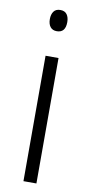

<svg xmlns="http://www.w3.org/2000/svg" viewBox="-85 -767 376 802"><g transform="rotate(10 103.0 -365.5)"><path d="M104 -731Q123 -731 132 -718.5Q141 -706 141 -686Q141 -641 104 -641Q86 -641 76.5 -653Q67 -665 67 -686Q67 -706 76 -718.5Q85 -731 104 -731ZM131 -532V0H76V-532Z"/></g></svg>

Font: Noto Sans Sinhala UI Condensed Light
Style: Regular
Weight: 300
Width: 3
Designer: Jelle Bosma - Monotype Design Team
Foundry: Monotype Imaging Inc.
Version: Version 2.006; ttfautohint (v1.8.4.7-5d5b)